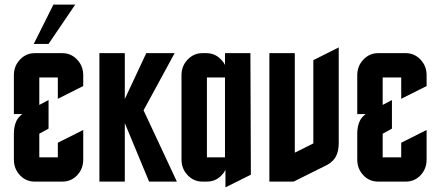

<svg xmlns="http://www.w3.org/2000/svg" viewBox="-20 -785 1894 830"><path d="M189.9 -595.2H126L210.9 -765.1H305.2ZM250 -555.2Q287.1 -555.2 313.5 -527.3Q339.8 -499.5 339.8 -460V-413.1L230 -357.9V-450.2H149.9V-331.5L189.9 -352.5V-229L149.9 -207V-105H230V-168L339.8 -223.1V-95.2Q339.8 -55.2 313.5 -27.3Q287.6 0 250 0H129.9Q92.3 0 66.4 -27.3Q40 -55.2 40 -95.2V-207Q40 -240.2 51.8 -263.7Q59.6 -279.3 76.7 -292H40V-460Q40 -499.5 66.4 -527.3Q92.8 -555.2 129.9 -555.2Z M409.7 0V-555.2H519.5V-356.9L612.3 -555.2H734.9L600.6 -308.1L744.6 0H624.5L519.5 -252.9V0Z M952.6 -450.2H874.5V-105H952.6ZM954.6 -50.8Q948.7 -38.1 938 -27.3Q912.1 0 874.5 0H854.5Q817.4 0 791 -27.8Q764.6 -55.7 764.6 -95.2V-460Q764.6 -499.5 791 -527.3Q817.4 -555.2 854.5 -555.2H872.6Q909.7 -555.2 936 -527.3Q946.8 -516.6 952.6 -504.4V-555.2H1062.5L1064.5 -29.8L954.6 24.9Z M1144.5 0V-555.2H1254.4V-125L1334.5 -165V-524.9L1444.3 -580.1V-166Q1444.3 -132.8 1432.6 -109.4Q1419.9 -85.4 1391.6 -70.8L1249.5 0Z M1734.4 -555.2Q1771.5 -555.2 1797.9 -527.3Q1824.2 -499.5 1824.2 -460V-413.1L1714.4 -357.9V-450.2H1634.3V-331.5L1674.3 -352.5V-229L1634.3 -207V-105H1714.4V-168L1824.2 -223.1V-95.2Q1824.2 -55.2 1797.9 -27.3Q1772 0 1734.4 0H1614.3Q1576.7 0 1550.8 -27.3Q1524.4 -55.2 1524.4 -95.2V-207Q1524.4 -240.2 1536.1 -263.7Q1543.9 -279.3 1561 -292H1524.4V-460Q1524.4 -499.5 1550.8 -527.3Q1577.1 -555.2 1614.3 -555.2Z"/></svg>

Font: Horta
Style: Regular
Weight: 600
Width: 3
Version: Version 0.11